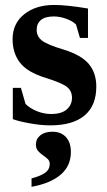

<svg xmlns="http://www.w3.org/2000/svg" viewBox="-20 -491 429 767"><path d="M364.7 -145.5Q364.7 -68.8 317.6 -29.5Q270.5 9.8 180.7 9.8Q143.6 9.8 98.9 1.7Q54.2 -6.3 31.2 -15.1V-140.1H63.5L82 -75.7Q99.1 -58.6 127 -47.1Q154.8 -35.6 183.6 -35.6Q226.1 -35.6 246.8 -54Q267.6 -72.3 267.6 -100.6Q267.6 -127.4 247.6 -143.6Q227.5 -159.7 160.2 -180.7Q89.4 -202.6 59.8 -240.7Q30.3 -278.8 30.3 -334.5Q30.3 -397 76.7 -434.1Q123 -471.2 196.3 -471.2Q246.6 -471.2 331.5 -457V-339.4H299.3L283.7 -393.1Q269.5 -407.2 243.9 -416.3Q218.3 -425.3 195.3 -425.3Q160.2 -425.3 143.3 -410.9Q126.5 -396.5 126.5 -371.6Q126.5 -345.7 147.5 -329.1Q168.5 -312.5 233.9 -293Q305.2 -271 335 -235.1Q364.7 -199.2 364.7 -145.5ZM263.2 116.2Q263.2 171.4 222.9 206.3Q182.6 241.2 106 255.4V221.7Q143.1 211.9 160.9 198.7Q178.7 185.5 178.7 164.1Q178.7 151.9 170.2 144Q161.6 136.2 151.1 128.9Q140.6 121.6 132.1 112.1Q123.5 102.5 123.5 86.4Q123.5 63.5 141.4 49.3Q159.2 35.2 189.9 35.2Q223.6 35.2 243.4 56.6Q263.2 78.1 263.2 116.2Z"/></svg>

Font: Tinos
Style: Bold
Weight: 700
Designer: Steve Matteson
Foundry: Monotype Imaging Inc.
Version: Version 1.23